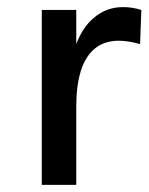

<svg xmlns="http://www.w3.org/2000/svg" viewBox="-20 -520 420 540"><path d="M194.5 -396Q212.5 -443.5 243 -469Q278 -500 326 -500Q340 -500 352.5 -498Q365 -496 377.5 -492L374 -396Q360 -400 343.8 -402.8Q327.5 -405.5 314.5 -405.5Q273 -405.5 246.2 -383Q219.5 -360.5 207 -319.5Q194.5 -278 194.5 -220.5V0H97.5V-492H194.5Z"/></svg>

Font: Betinya Sans Medium
Style: Regular
Weight: 500
Designer: Jonathan Pinhorn
Version: Version 2.001;December 9, 2019;FontCreator 12.0.0.2547 64-bi